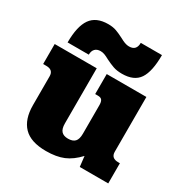

<svg xmlns="http://www.w3.org/2000/svg" viewBox="-167 -835 937 981"><g transform="rotate(30 301.5 -344.5)"><path d="M192 -705Q220 -705 240.5 -697.5Q261 -690 286 -677Q289 -675 300.5 -669.5Q312 -664 321.5 -661.5Q331 -659 340 -659Q383 -659 383 -705H508Q508 -608 478.5 -564Q449 -520 378 -520Q348 -520 326.5 -527.5Q305 -535 279 -548Q263 -557 251 -561.5Q239 -566 227 -566Q206 -566 194.5 -554Q183 -542 183 -520H58Q58 -615 89.5 -660Q121 -705 192 -705ZM65 -154V-324Q65 -362 24 -362H5V-480H253V-155Q253 -123 266 -109Q279 -95 305 -95Q333 -95 346 -109Q359 -123 359 -155V-324Q359 -343 352.5 -352.5Q346 -362 328 -362H312V-480H546V-157Q546 -119 588 -119H598V0H430L423 -61Q384 -19 342 -1.5Q300 16 239 16Q149 16 107 -27.5Q65 -71 65 -154Z"/></g></svg>

Font: Pridi
Style: Bold
Weight: 700
Designer: Katatrad Team
Foundry: CadsonDemak
Version: Version 1.001